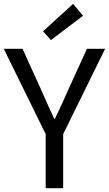

<svg xmlns="http://www.w3.org/2000/svg" viewBox="-21 -990 573 1010"><path d="M219.3 0V-284.3L-1.1 -733.4H97.4L191.8 -525.9Q209.8 -485.2 227.1 -446.1Q244.3 -407 264 -365.4H268Q287.6 -407 306 -446.1Q324.3 -485.2 341.6 -525.9L436.5 -733.4H532L311.3 -284.3V0ZM246.6 -779 205.5 -825.4 363.4 -969.7 415.9 -907.1Z"/></svg>

Font: Noto Sans SC Thin
Style: Regular
Weight: 100
Designer: Ryoko NISHIZUKA 西塚涼子 (kana, bopomofo & ideographs); Paul D. Hunt (Latin, Greek & Cyrillic); Sandoll Communications 산돌커뮤니
Foundry: Adobe
Version: Version 2.004-H2;hotconv 1.0.118;makeotfexe 2.5.65603